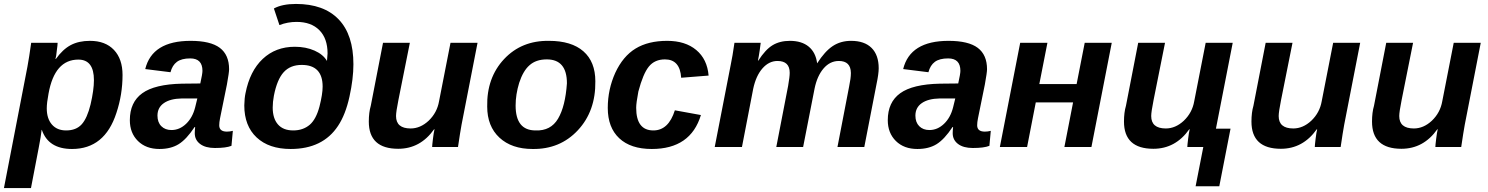

<svg xmlns="http://www.w3.org/2000/svg" viewBox="-42 -745 7542 973"><path d="M355 -443Q235 -443 204 -271Q195 -224 195 -196Q195 -144 221 -114Q247 -84 293 -84Q344 -84 372 -115Q400 -146 417 -216Q434 -289 434 -339Q434 -443 355 -443ZM239 -446H241Q276 -495 316.5 -516.5Q357 -538 414 -538Q492 -538 535.5 -492Q579 -446 579 -365Q579 -266 548 -173Q489 10 323 10Q203 10 170 -87H169Q166 -56 154 5L115 208H-22L97 -407L106 -460L116 -528H250Q250 -518 246 -490Q243 -458 239 -446Z M1047 5Q999 5 972 -15.5Q945 -36 945 -70Q945 -83 947 -101H944Q903 -39 863.5 -14.5Q824 10 766 10Q698 10 657 -30.5Q616 -71 616 -136Q616 -227 679 -272.5Q742 -318 880 -321L973 -322Q984 -371 984 -386Q984 -449 922 -449Q878 -449 854.5 -431.5Q831 -414 822 -379L694 -395Q729 -538 924 -538Q1025 -538 1072 -502.5Q1119 -467 1119 -394Q1119 -378 1108 -317L1073 -145Q1069 -125 1069 -110Q1069 -78 1108 -78Q1123 -78 1138 -82L1131 -6Q1104 5 1047 5ZM947 -201 958 -246H879Q821 -245 788.5 -222.5Q756 -200 756 -159Q756 -125 775.5 -105.5Q795 -86 827 -86Q868 -86 901 -117.5Q934 -149 947 -201Z M1615 -436 1618 -474Q1618 -550 1576.5 -592Q1535 -634 1461 -634Q1416 -634 1374 -618L1346 -702Q1388 -725 1458 -725Q1599 -725 1674 -647Q1749 -569 1749 -419Q1749 -346 1729 -255Q1709 -164 1671 -107Q1594 10 1431 10Q1321 10 1258.5 -48.5Q1196 -107 1196 -211Q1197 -249 1202 -272Q1224 -385 1289.5 -446.5Q1355 -508 1452 -508Q1508 -508 1552 -488.5Q1596 -469 1615 -436ZM1444 -84Q1494 -84 1528 -113Q1560 -141 1577 -205Q1593 -268 1593 -306Q1593 -416 1487 -416Q1429 -416 1395.5 -379Q1362 -342 1346 -260Q1340 -228 1340 -200Q1340 -145 1366.5 -114.5Q1393 -84 1444 -84Z M1899 -528H2035L1977 -238Q1965 -178 1965 -157Q1965 -94 2039 -94Q2088 -94 2130 -133Q2173 -174 2183 -232L2241 -528H2378L2297 -113Q2290 -75 2279 0H2148Q2148 -8 2152 -41Q2156 -74 2160 -90H2158Q2088 9 1976 9Q1827 9 1827 -129Q1827 -175 1837 -209Z M2975 -333Q2977 -182 2886.5 -85Q2796 12 2657 10Q2551 10 2489 -47.5Q2427 -105 2427 -205Q2424 -351 2512.5 -445.5Q2601 -540 2740 -538Q2854 -538 2914.5 -485Q2975 -432 2975 -333ZM2831 -323Q2831 -444 2729 -444Q2674 -444 2641 -414Q2609 -386 2589 -325Q2571 -266 2571 -210Q2571 -84 2672 -84Q2749 -81 2786 -143.5Q2823 -206 2831 -323Z M3269 -84Q3346 -84 3378 -186L3510 -162Q3458 10 3261 10Q3154 10 3096 -44.5Q3038 -99 3038 -198Q3038 -292 3076 -376Q3115 -460 3179 -499Q3243 -538 3339 -538Q3431 -538 3486.5 -491.5Q3542 -445 3549 -362L3410 -351Q3404 -444 3328 -444Q3276 -444 3246.5 -408Q3217 -372 3193 -281Q3182 -223 3182 -199Q3182 -84 3269 -84Z M4209 -436Q4164 -436 4131.5 -398Q4099 -360 4086 -296L4028 0H3892L3952 -310Q3960 -356 3960 -376Q3960 -436 3898 -436Q3855 -436 3822 -398.5Q3789 -361 3775 -295L3718 0H3580L3661 -416Q3670 -458 3680 -528H3813Q3813 -527 3808 -490Q3803 -456 3799 -438H3801Q3837 -494 3873.5 -516Q3910 -538 3961 -538Q4021 -538 4056.5 -508.5Q4092 -479 4099 -424Q4138 -485 4178 -511.5Q4218 -538 4271 -538Q4339 -538 4375 -502Q4411 -466 4411 -399Q4411 -371 4400 -319L4338 0H4202L4261 -306Q4270 -349 4270 -374V-376Q4269 -436 4209 -436Z M4888 5Q4840 5 4813 -15.5Q4786 -36 4786 -70Q4786 -83 4788 -101H4785Q4744 -39 4704.5 -14.5Q4665 10 4607 10Q4539 10 4498 -30.5Q4457 -71 4457 -136Q4457 -227 4520 -272.5Q4583 -318 4721 -321L4814 -322Q4825 -371 4825 -386Q4825 -449 4763 -449Q4719 -449 4695.5 -431.5Q4672 -414 4663 -379L4535 -395Q4570 -538 4765 -538Q4866 -538 4913 -502.5Q4960 -467 4960 -394Q4960 -378 4949 -317L4914 -145Q4910 -125 4910 -110Q4910 -78 4949 -78Q4964 -78 4979 -82L4972 -6Q4945 5 4888 5ZM4788 -201 4799 -246H4720Q4662 -245 4629.5 -222.5Q4597 -200 4597 -159Q4597 -125 4616.5 -105.5Q4636 -86 4668 -86Q4709 -86 4742 -117.5Q4775 -149 4788 -201Z M5128 -528H5266L5225 -319H5414L5455 -528H5592L5489 0H5352L5396 -226H5207L5163 0H5025Z M5726 -528H5862L5804 -238Q5792 -178 5792 -157Q5792 -94 5866 -94Q5915 -94 5957 -133Q6000 -174 6010 -232L6068 -528H6205L6120 -93H6194L6137 199H6017L6056 0H5975Q5975 -8 5979 -41Q5983 -74 5987 -90H5985Q5915 9 5803 9Q5654 9 5654 -129Q5654 -175 5664 -209Z M6372 -528H6508L6450 -238Q6438 -178 6438 -157Q6438 -94 6512 -94Q6561 -94 6603 -133Q6646 -174 6656 -232L6714 -528H6851L6770 -113Q6763 -75 6752 0H6621Q6621 -8 6625 -41Q6629 -74 6633 -90H6631Q6561 9 6449 9Q6300 9 6300 -129Q6300 -175 6310 -209Z M6983 -528H7119L7061 -238Q7049 -178 7049 -157Q7049 -94 7123 -94Q7172 -94 7214 -133Q7257 -174 7267 -232L7325 -528H7462L7381 -113Q7374 -75 7363 0H7232Q7232 -8 7236 -41Q7240 -74 7244 -90H7242Q7172 9 7060 9Q6911 9 6911 -129Q6911 -175 6921 -209Z"/></svg>

Font: Libra Sans
Style: Bold Italic
Weight: 700
Italic angle: -12°
Foundry: Context Ltd
Version: Version 1.002